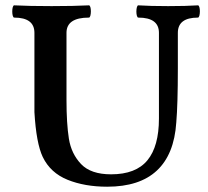

<svg xmlns="http://www.w3.org/2000/svg" viewBox="-20 -686 778 719"><path d="M140.1 -98.1Q115.7 -149.4 108.9 -266.1V-563Q108.9 -620.1 33.2 -620.1Q29.8 -620.1 27.8 -627Q25.9 -633.8 25.9 -643.1Q25.9 -652.3 27.8 -659.2Q29.8 -666 33.2 -666Q89.4 -663.1 173.3 -663.1Q257.3 -663.1 313 -666Q316.4 -666 318.4 -659.4Q320.3 -652.8 320.3 -643.6Q320.3 -634.3 318.4 -627.2Q316.4 -620.1 313 -620.1Q229 -620.1 229 -563V-335V-312Q229 -223.1 238 -166.5Q247.1 -109.9 283.7 -71.5Q320.3 -33.2 396 -33.2Q488.8 -33.2 532 -85.7Q575.2 -138.2 575.2 -242.2V-563Q575.2 -620.1 498 -620.1Q494.6 -620.1 492.7 -626.7Q490.7 -633.3 490.7 -642.6Q490.7 -652.3 492.7 -659.2Q494.6 -666 498 -666Q542.5 -663.1 609.9 -663.1Q676.8 -663.1 721.2 -666Q724.6 -666 726.6 -659.4Q728.5 -652.8 728.5 -643.6Q728.5 -634.3 726.6 -627.2Q724.6 -620.1 721.2 -620.1Q646 -620.1 646 -563V-430.2Q646 -295.4 640.1 -227.1Q632.3 -107.9 567.6 -47.4Q502.9 13.2 381.3 13.2Q297.4 13.2 233.2 -12.7Q168.9 -38.6 140.1 -98.1Z"/></svg>

Font: JuniusX
Style: Bold
Weight: 700
Designer: Peter S. Baker
Foundry: Briery Creek Software
Version: Version 1.004